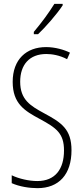

<svg xmlns="http://www.w3.org/2000/svg" viewBox="-20 -969 434 999"><path d="M306 -941V-949H263C231 -898 200 -856 156 -803V-791H178C217 -828 275 -894 306 -941ZM352 -187C352 -297 300 -331 209 -380C137 -419 85 -451 85 -544C85 -632 133 -688 221 -688C249 -688 290 -682 329 -661L344 -695C314 -710 267 -724 220 -724C117 -724 46 -660 46 -543C46 -429 109 -392 187 -350C274 -303 313 -275 313 -186C313 -90 268 -27 174 -27C131 -27 78 -39 41 -57V-16C81 2 133 10 175 10C287 10 352 -62 352 -187Z"/></svg>

Font: Noto Sans Devanagari UI ExtraCondensed ExtraLight
Style: Regular
Weight: 200
Width: 2
Designer: Jelle Bosma - Monotype Design Team
Foundry: Monotype Imaging Inc.
Version: Version 2.004